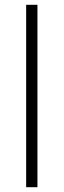

<svg xmlns="http://www.w3.org/2000/svg" viewBox="-20 -780 265 800"><path d="M89 -760V0H136V-760Z"/></svg>

Font: Sulaf Light
Style: Regular
Weight: 300
Designer: Bandar Raffah (Arabic) and Santiago Orozco (Latin)
Foundry: Caramella and Typemade
Version: Version 1.005;PS 001.005;hotconv 1.0.88;makeotf.lib2.5.64775